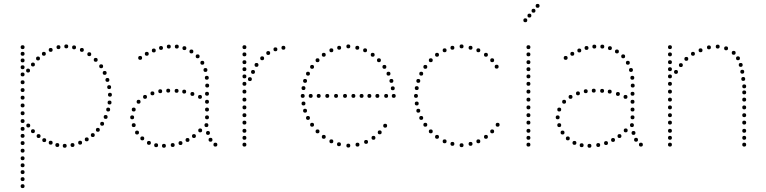

<svg xmlns="http://www.w3.org/2000/svg" viewBox="-20 -752 3929 985"><path d="M240 -486Q230 -486 230 -496Q230 -506 240 -506Q250 -506 250 -496Q250 -486 240 -486ZM280 -500Q270 -500 270 -510Q270 -520 280 -520Q290 -520 290 -510Q290 -500 280 -500ZM320 -504Q310 -504 310 -514Q310 -524 320 -524Q330 -524 330 -514Q330 -504 320 -504ZM360 -499Q350 -499 350 -509Q350 -519 360 -519Q370 -519 370 -509Q370 -499 360 -499ZM400 -486Q390 -486 390 -496Q390 -506 400 -506Q410 -506 410 -496Q410 -486 400 -486ZM205 -466Q195 -466 195 -476Q195 -486 205 -486Q215 -486 215 -476Q215 -466 205 -466ZM438 -464Q428 -464 428 -474Q428 -484 438 -484Q448 -484 448 -474Q448 -464 438 -464ZM175 -442Q165 -442 165 -452Q165 -462 175 -462Q185 -462 185 -452Q185 -442 175 -442ZM471 -435Q461 -435 461 -445Q461 -455 471 -455Q481 -455 481 -445Q481 -435 471 -435ZM517 -368Q507 -368 507 -378Q507 -388 517 -388Q527 -388 527 -378Q527 -368 517 -368ZM531 -332Q521 -332 521 -342Q521 -352 531 -352Q541 -352 541 -342Q541 -332 531 -332ZM544 -256Q534 -256 534 -266Q534 -276 544 -276Q554 -276 554 -266Q554 -256 544 -256ZM542 -216Q532 -216 532 -226Q532 -236 542 -236Q552 -236 552 -226Q552 -216 542 -216ZM535 -180Q525 -180 525 -190Q525 -200 535 -200Q545 -200 545 -190Q545 -180 535 -180ZM522 -142Q512 -142 512 -152Q512 -162 522 -162Q532 -162 532 -152Q532 -142 522 -142ZM504 -107Q494 -107 494 -117Q494 -127 504 -127Q514 -127 514 -117Q514 -107 504 -107ZM149 -69Q139 -69 139 -79Q139 -89 149 -89Q159 -89 159 -79Q159 -69 149 -69ZM482 -76Q472 -76 472 -86Q472 -96 482 -96Q492 -96 492 -86Q492 -76 482 -76ZM207 -23Q197 -23 197 -33Q197 -43 207 -43Q217 -43 217 -33Q217 -23 207 -23ZM240 -10Q230 -10 230 -20Q230 -30 240 -30Q250 -30 250 -20Q250 -10 240 -10ZM391 -10Q381 -10 381 -20Q381 -30 391 -30Q401 -30 401 -20Q401 -10 391 -10ZM425 -27Q415 -27 415 -37Q415 -47 425 -47Q435 -47 435 -37Q435 -27 425 -27ZM96 -241Q86 -241 86 -251Q86 -261 96 -261Q106 -261 106 -251Q106 -241 96 -241ZM96 -201Q86 -201 86 -211Q86 -221 96 -221Q106 -221 106 -211Q106 -201 96 -201ZM96 -161Q86 -161 86 -171Q86 -181 96 -181Q106 -181 106 -171Q106 -161 96 -161ZM96 -121Q86 -121 86 -131Q86 -141 96 -141Q106 -141 106 -131Q106 -121 96 -121ZM96 -81Q86 -81 86 -91Q86 -101 96 -101Q106 -101 106 -91Q106 -81 96 -81ZM96 -45Q86 -45 86 -55Q86 -65 96 -65Q106 -65 106 -55Q106 -45 96 -45ZM96 -8Q86 -8 86 -18Q86 -28 96 -28Q106 -28 106 -18Q106 -8 96 -8ZM96 177Q86 177 86 167Q86 157 96 157Q106 157 106 167Q106 177 96 177ZM96 213Q86 213 86 203Q86 193 96 193Q106 193 106 203Q106 213 96 213ZM96 -500Q86 -500 86 -510Q86 -520 96 -520Q106 -520 106 -510Q106 -500 96 -500ZM96 -397Q86 -397 86 -407Q86 -417 96 -417Q106 -417 106 -407Q106 -397 96 -397ZM96 -360Q86 -360 86 -370Q86 -380 96 -380Q106 -380 106 -370Q106 -360 96 -360ZM96 -320Q86 -320 86 -330Q86 -340 96 -340Q106 -340 106 -330Q106 -320 96 -320ZM96 -280Q86 -280 86 -290Q86 -300 96 -300Q106 -300 106 -290Q106 -280 96 -280ZM96 31Q86 31 86 21Q86 11 96 11Q106 11 106 21Q106 31 96 31ZM96 70Q86 70 86 60Q86 50 96 50Q106 50 106 60Q106 70 96 70ZM96 106Q86 106 86 96Q86 86 96 86Q106 86 106 96Q106 106 96 106ZM96 141Q86 141 86 131Q86 121 96 121Q106 121 106 131Q106 141 96 141ZM96 -432Q86 -432 86 -442Q86 -452 96 -452Q106 -452 106 -442Q106 -432 96 -432ZM499 -402Q489 -402 489 -412Q489 -422 499 -422Q509 -422 509 -412Q509 -402 499 -402ZM540 -295Q530 -295 530 -305Q530 -315 540 -315Q550 -315 550 -305Q550 -295 540 -295ZM149 -411Q139 -411 139 -421Q139 -431 149 -431Q159 -431 159 -421Q159 -411 149 -411ZM124 -380Q114 -380 114 -390Q114 -400 124 -400Q134 -400 134 -390Q134 -380 124 -380ZM125 -98Q115 -98 115 -108Q115 -118 125 -118Q135 -118 135 -108Q135 -98 125 -98ZM312 6Q302 6 302 -4Q302 -14 312 -14Q322 -14 322 -4Q322 6 312 6ZM274 2Q264 2 264 -8Q264 -18 274 -18Q284 -18 284 -8Q284 2 274 2ZM178 -44Q168 -44 168 -54Q168 -64 178 -64Q188 -64 188 -54Q188 -44 178 -44ZM352 2Q342 2 342 -8Q342 -18 352 -18Q362 -18 362 -8Q362 2 352 2ZM456 -49Q446 -49 446 -59Q446 -69 456 -69Q466 -69 466 -59Q466 -49 456 -49ZM96 -466Q86 -466 86 -476Q86 -486 96 -486Q106 -486 106 -476Q106 -466 96 -466Z M806 -496Q796 -496 796 -506Q796 -516 806 -516Q816 -516 816 -506Q816 -496 806 -496ZM846 -503Q836 -503 836 -513Q836 -523 846 -523Q856 -523 856 -513Q856 -503 846 -503ZM887 -503Q877 -503 877 -513Q877 -523 887 -523Q897 -523 897 -513Q897 -503 887 -503ZM926 -495Q916 -495 916 -505Q916 -515 926 -515Q936 -515 936 -505Q936 -495 926 -495ZM733 -466Q723 -466 723 -476Q723 -486 733 -486Q743 -486 743 -476Q743 -466 733 -466ZM962 -478Q952 -478 952 -488Q952 -498 962 -498Q972 -498 972 -488Q972 -478 962 -478ZM994 -453Q984 -453 984 -463Q984 -473 994 -473Q1004 -473 1004 -463Q1004 -453 994 -453ZM1018 -420Q1008 -420 1008 -430Q1008 -440 1018 -440Q1028 -440 1028 -430Q1028 -420 1018 -420ZM1034 -383Q1024 -383 1024 -393Q1024 -403 1034 -403Q1044 -403 1044 -393Q1044 -383 1034 -383ZM1041 -343Q1031 -343 1031 -353Q1031 -363 1041 -363Q1051 -363 1051 -353Q1051 -343 1041 -343ZM1043 -303Q1033 -303 1033 -313Q1033 -323 1043 -323Q1053 -323 1053 -313Q1053 -303 1043 -303ZM762 -263Q752 -263 752 -273Q752 -283 762 -283Q772 -283 772 -273Q772 -263 762 -263ZM802 -274Q792 -274 792 -284Q792 -294 802 -294Q812 -294 812 -284Q812 -274 802 -274ZM967 -260Q957 -260 957 -270Q957 -280 967 -280Q977 -280 977 -270Q977 -260 967 -260ZM1006 -245Q996 -245 996 -255Q996 -265 1006 -265Q1016 -265 1016 -255Q1016 -245 1006 -245ZM1042 -261Q1032 -261 1032 -271Q1032 -281 1042 -281Q1052 -281 1052 -271Q1052 -261 1042 -261ZM691 -220Q681 -220 681 -230Q681 -240 691 -240Q701 -240 701 -230Q701 -220 691 -220ZM1042 -220Q1032 -220 1032 -230Q1032 -240 1042 -240Q1052 -240 1052 -230Q1052 -220 1042 -220ZM666 -180Q656 -180 656 -190Q656 -200 666 -200Q676 -200 676 -190Q676 -180 666 -180ZM1042 -180Q1032 -180 1032 -190Q1032 -200 1042 -200Q1052 -200 1052 -190Q1052 -180 1042 -180ZM1042 -140Q1032 -140 1032 -150Q1032 -160 1042 -160Q1052 -160 1052 -150Q1052 -140 1042 -140ZM666 -100Q656 -100 656 -110Q656 -120 666 -120Q676 -120 676 -110Q676 -100 666 -100ZM1039 -100Q1029 -100 1029 -110Q1029 -120 1039 -120Q1049 -120 1049 -110Q1049 -100 1039 -100ZM683 -62Q673 -62 673 -72Q673 -82 683 -82Q693 -82 693 -72Q693 -62 683 -62ZM1007 -73Q997 -73 997 -83Q997 -93 1007 -93Q1017 -93 1017 -83Q1017 -73 1007 -73ZM1047 -60Q1037 -60 1037 -70Q1037 -80 1047 -80Q1057 -80 1057 -70Q1057 -60 1047 -60ZM710 -32Q700 -32 700 -42Q700 -52 710 -52Q720 -52 720 -42Q720 -32 710 -32ZM942 -24Q932 -24 932 -34Q932 -44 942 -44Q952 -44 952 -34Q952 -24 942 -24ZM975 -44Q965 -44 965 -54Q965 -64 975 -64Q985 -64 985 -54Q985 -44 975 -44ZM1060 -25Q1050 -25 1050 -35Q1050 -45 1060 -45Q1070 -45 1070 -35Q1070 -25 1060 -25ZM769 -483Q759 -483 759 -493Q759 -503 769 -503Q779 -503 779 -493Q779 -483 769 -483ZM699 -445Q689 -445 689 -455Q689 -465 699 -465Q709 -465 709 -455Q709 -445 699 -445ZM1085 0Q1075 0 1075 -10Q1075 -20 1085 -20Q1095 -20 1095 -10Q1095 0 1085 0ZM658 -140Q648 -140 648 -150Q648 -160 658 -160Q668 -160 668 -150Q668 -140 658 -140ZM925 -272Q915 -272 915 -282Q915 -292 925 -292Q935 -292 935 -282Q935 -272 925 -272ZM886 -276Q876 -276 876 -286Q876 -296 886 -296Q896 -296 896 -286Q896 -276 886 -276ZM843 -277Q833 -277 833 -287Q833 -297 843 -297Q853 -297 853 -287Q853 -277 843 -277ZM724 -245Q714 -245 714 -255Q714 -265 724 -265Q734 -265 734 -255Q734 -245 724 -245ZM744 -9Q734 -9 734 -19Q734 -29 744 -29Q754 -29 754 -19Q754 -9 744 -9ZM781 3Q771 3 771 -7Q771 -17 781 -17Q791 -17 791 -7Q791 3 781 3ZM821 6Q811 6 811 -4Q811 -14 821 -14Q831 -14 831 -4Q831 6 821 6ZM866 2Q856 2 856 -8Q856 -18 866 -18Q876 -18 876 -8Q876 2 866 2ZM906 -8Q896 -8 896 -18Q896 -28 906 -28Q916 -28 916 -18Q916 -8 906 -8Z M1234 -231Q1224 -231 1224 -241Q1224 -251 1234 -251Q1244 -251 1244 -241Q1244 -231 1234 -231ZM1234 -191Q1224 -191 1224 -201Q1224 -211 1234 -211Q1244 -211 1244 -201Q1244 -191 1234 -191ZM1234 -151Q1224 -151 1224 -161Q1224 -171 1234 -171Q1244 -171 1244 -161Q1244 -151 1234 -151ZM1234 -113Q1224 -113 1224 -123Q1224 -133 1234 -133Q1244 -133 1244 -123Q1244 -113 1234 -113ZM1234 -71Q1224 -71 1224 -81Q1224 -91 1234 -91Q1244 -91 1244 -81Q1244 -71 1234 -71ZM1234 -35Q1224 -35 1224 -45Q1224 -55 1234 -55Q1244 -55 1244 -45Q1244 -35 1234 -35ZM1234 0Q1224 0 1224 -10Q1224 -20 1234 -20Q1244 -20 1244 -10Q1244 0 1234 0ZM1234 -500Q1224 -500 1224 -510Q1224 -520 1234 -520Q1244 -520 1244 -510Q1244 -500 1234 -500ZM1234 -387Q1224 -387 1224 -397Q1224 -407 1234 -407Q1244 -407 1244 -397Q1244 -387 1234 -387ZM1234 -350Q1224 -350 1224 -360Q1224 -370 1234 -370Q1244 -370 1244 -360Q1244 -350 1234 -350ZM1234 -312Q1224 -312 1224 -322Q1224 -332 1234 -332Q1244 -332 1244 -322Q1244 -312 1234 -312ZM1234 -272Q1224 -272 1224 -282Q1224 -292 1234 -292Q1244 -292 1244 -282Q1244 -272 1234 -272ZM1234 -423Q1224 -423 1224 -433Q1224 -443 1234 -443Q1244 -443 1244 -433Q1244 -423 1234 -423ZM1234 -463Q1224 -463 1224 -473Q1224 -483 1234 -483Q1244 -483 1244 -473Q1244 -463 1234 -463ZM1434 -497Q1424 -497 1424 -507Q1424 -517 1434 -517Q1444 -517 1444 -507Q1444 -497 1434 -497ZM1393 -489Q1383 -489 1383 -499Q1383 -509 1393 -509Q1403 -509 1403 -499Q1403 -489 1393 -489ZM1356 -470Q1346 -470 1346 -480Q1346 -490 1356 -490Q1366 -490 1366 -480Q1366 -470 1356 -470ZM1325 -443Q1315 -443 1315 -453Q1315 -463 1325 -463Q1335 -463 1335 -453Q1335 -443 1325 -443ZM1296 -409Q1286 -409 1286 -419Q1286 -429 1296 -429Q1306 -429 1306 -419Q1306 -409 1296 -409ZM1278 -373Q1268 -373 1268 -383Q1268 -393 1278 -393Q1288 -393 1288 -383Q1288 -373 1278 -373ZM1262 -336Q1252 -336 1252 -346Q1252 -356 1262 -356Q1272 -356 1272 -346Q1272 -336 1262 -336Z M1767 -504Q1757 -504 1757 -514Q1757 -524 1767 -524Q1777 -524 1777 -514Q1777 -504 1767 -504ZM1813 -497Q1803 -497 1803 -507Q1803 -517 1813 -517Q1823 -517 1823 -507Q1823 -497 1813 -497ZM1853 -484Q1843 -484 1843 -494Q1843 -504 1853 -504Q1863 -504 1863 -494Q1863 -484 1853 -484ZM1892 -461Q1882 -461 1882 -471Q1882 -481 1892 -481Q1902 -481 1902 -471Q1902 -461 1892 -461ZM1924 -433Q1914 -433 1914 -443Q1914 -453 1924 -453Q1934 -453 1934 -443Q1934 -433 1924 -433ZM1973 -364Q1963 -364 1963 -374Q1963 -384 1973 -384Q1983 -384 1983 -374Q1983 -364 1973 -364ZM1988 -327Q1978 -327 1978 -337Q1978 -347 1988 -347Q1998 -347 1998 -337Q1998 -327 1988 -327ZM2000 -250Q1990 -250 1990 -260Q1990 -270 2000 -270Q2010 -270 2010 -260Q2010 -250 2000 -250ZM1952 -399Q1942 -399 1942 -409Q1942 -419 1952 -419Q1962 -419 1962 -409Q1962 -399 1952 -399ZM1995 -289Q1985 -289 1985 -299Q1985 -309 1995 -309Q2005 -309 2005 -299Q2005 -289 1995 -289ZM1720 -497Q1710 -497 1710 -507Q1710 -517 1720 -517Q1730 -517 1730 -507Q1730 -497 1720 -497ZM1680 -484Q1670 -484 1670 -494Q1670 -504 1680 -504Q1690 -504 1690 -494Q1690 -484 1680 -484ZM1641 -461Q1631 -461 1631 -471Q1631 -481 1641 -481Q1651 -481 1651 -471Q1651 -461 1641 -461ZM1609 -433Q1599 -433 1599 -443Q1599 -453 1609 -453Q1619 -453 1619 -443Q1619 -433 1609 -433ZM1560 -364Q1550 -364 1550 -374Q1550 -384 1560 -384Q1570 -384 1570 -374Q1570 -364 1560 -364ZM1545 -327Q1535 -327 1535 -337Q1535 -347 1545 -347Q1555 -347 1555 -337Q1555 -327 1545 -327ZM1533 -250Q1523 -250 1523 -260Q1523 -270 1533 -270Q1543 -270 1543 -260Q1543 -250 1533 -250ZM1581 -399Q1571 -399 1571 -409Q1571 -419 1581 -419Q1591 -419 1591 -409Q1591 -399 1581 -399ZM1537 -290Q1527 -290 1527 -300Q1527 -310 1537 -310Q1547 -310 1547 -300Q1547 -290 1537 -290ZM1767 -15Q1777 -15 1777 -5Q1777 5 1767 5Q1757 5 1757 -5Q1757 -15 1767 -15ZM1814 -20Q1824 -20 1824 -10Q1824 0 1814 0Q1804 0 1804 -10Q1804 -20 1814 -20ZM1858 -34Q1868 -34 1868 -24Q1868 -14 1858 -14Q1848 -14 1848 -24Q1848 -34 1858 -34ZM1896 -55Q1906 -55 1906 -45Q1906 -35 1896 -35Q1886 -35 1886 -45Q1886 -55 1896 -55ZM1928 -83Q1938 -83 1938 -73Q1938 -63 1928 -63Q1918 -63 1918 -73Q1918 -83 1928 -83ZM1956 -117Q1966 -117 1966 -107Q1966 -97 1956 -97Q1946 -97 1946 -107Q1946 -117 1956 -117ZM1719 -22Q1729 -22 1729 -12Q1729 -2 1719 -2Q1709 -2 1709 -12Q1709 -22 1719 -22ZM1680 -37Q1690 -37 1690 -27Q1690 -17 1680 -17Q1670 -17 1670 -27Q1670 -37 1680 -37ZM1641 -60Q1651 -60 1651 -50Q1651 -40 1641 -40Q1631 -40 1631 -50Q1631 -60 1641 -60ZM1609 -88Q1619 -88 1619 -78Q1619 -68 1609 -68Q1599 -68 1599 -78Q1599 -88 1609 -88ZM1560 -157Q1570 -157 1570 -147Q1570 -137 1560 -137Q1550 -137 1550 -147Q1550 -157 1560 -157ZM1545 -194Q1555 -194 1555 -184Q1555 -174 1545 -174Q1535 -174 1535 -184Q1535 -194 1545 -194ZM1581 -122Q1591 -122 1591 -112Q1591 -102 1581 -102Q1571 -102 1571 -112Q1571 -122 1581 -122ZM1537 -231Q1547 -231 1547 -221Q1547 -211 1537 -211Q1527 -211 1527 -221Q1527 -231 1537 -231ZM1961 -250Q1951 -250 1951 -260Q1951 -270 1961 -270Q1971 -270 1971 -260Q1971 -250 1961 -250ZM1916 -250Q1906 -250 1906 -260Q1906 -270 1916 -270Q1926 -270 1926 -260Q1926 -250 1916 -250ZM1875 -250Q1865 -250 1865 -260Q1865 -270 1875 -270Q1885 -270 1885 -260Q1885 -250 1875 -250ZM1835 -250Q1825 -250 1825 -260Q1825 -270 1835 -270Q1845 -270 1845 -260Q1845 -250 1835 -250ZM1793 -250Q1783 -250 1783 -260Q1783 -270 1793 -270Q1803 -270 1803 -260Q1803 -250 1793 -250ZM1750 -250Q1740 -250 1740 -260Q1740 -270 1750 -270Q1760 -270 1760 -260Q1760 -250 1750 -250ZM1704 -250Q1694 -250 1694 -260Q1694 -270 1704 -270Q1714 -270 1714 -260Q1714 -250 1704 -250ZM1659 -250Q1649 -250 1649 -260Q1649 -270 1659 -270Q1669 -270 1669 -260Q1669 -250 1659 -250ZM1615 -250Q1605 -250 1605 -260Q1605 -270 1615 -270Q1625 -270 1625 -260Q1625 -250 1615 -250ZM1574 -250Q1564 -250 1564 -260Q1564 -270 1574 -270Q1584 -270 1584 -260Q1584 -250 1574 -250Z M2348 -504Q2338 -504 2338 -514Q2338 -524 2348 -524Q2358 -524 2358 -514Q2358 -504 2348 -504ZM2394 -497Q2384 -497 2384 -507Q2384 -517 2394 -517Q2404 -517 2404 -507Q2404 -497 2394 -497ZM2434 -484Q2424 -484 2424 -494Q2424 -504 2434 -504Q2444 -504 2444 -494Q2444 -484 2434 -484ZM2473 -461Q2463 -461 2463 -471Q2463 -481 2473 -481Q2483 -481 2483 -471Q2483 -461 2473 -461ZM2505 -433Q2495 -433 2495 -443Q2495 -453 2505 -453Q2515 -453 2515 -443Q2515 -433 2505 -433ZM2528 -400Q2518 -400 2518 -410Q2518 -420 2528 -420Q2538 -420 2538 -410Q2538 -400 2528 -400ZM2301 -497Q2291 -497 2291 -507Q2291 -517 2301 -517Q2311 -517 2311 -507Q2311 -497 2301 -497ZM2261 -484Q2251 -484 2251 -494Q2251 -504 2261 -504Q2271 -504 2271 -494Q2271 -484 2261 -484ZM2222 -461Q2212 -461 2212 -471Q2212 -481 2222 -481Q2232 -481 2232 -471Q2232 -461 2222 -461ZM2190 -433Q2180 -433 2180 -443Q2180 -453 2190 -453Q2200 -453 2200 -443Q2200 -433 2190 -433ZM2141 -364Q2131 -364 2131 -374Q2131 -384 2141 -384Q2151 -384 2151 -374Q2151 -364 2141 -364ZM2126 -327Q2116 -327 2116 -337Q2116 -347 2126 -347Q2136 -347 2136 -337Q2136 -327 2126 -327ZM2114 -250Q2104 -250 2104 -260Q2104 -270 2114 -270Q2124 -270 2124 -260Q2124 -250 2114 -250ZM2162 -399Q2152 -399 2152 -409Q2152 -419 2162 -419Q2172 -419 2172 -409Q2172 -399 2162 -399ZM2118 -290Q2108 -290 2108 -300Q2108 -310 2118 -310Q2128 -310 2128 -300Q2128 -290 2118 -290ZM2348 -17Q2358 -17 2358 -7Q2358 3 2348 3Q2338 3 2338 -7Q2338 -17 2348 -17ZM2394 -24Q2404 -24 2404 -14Q2404 -4 2394 -4Q2384 -4 2384 -14Q2384 -24 2394 -24ZM2434 -37Q2444 -37 2444 -27Q2444 -17 2434 -17Q2424 -17 2424 -27Q2424 -37 2434 -37ZM2473 -60Q2483 -60 2483 -50Q2483 -40 2473 -40Q2463 -40 2463 -50Q2463 -60 2473 -60ZM2505 -88Q2515 -88 2515 -78Q2515 -68 2505 -68Q2495 -68 2495 -78Q2495 -88 2505 -88ZM2533 -122Q2543 -122 2543 -112Q2543 -102 2533 -102Q2523 -102 2523 -112Q2523 -122 2533 -122ZM2301 -24Q2311 -24 2311 -14Q2311 -4 2301 -4Q2291 -4 2291 -14Q2291 -24 2301 -24ZM2261 -37Q2271 -37 2271 -27Q2271 -17 2261 -17Q2251 -17 2251 -27Q2251 -37 2261 -37ZM2222 -60Q2232 -60 2232 -50Q2232 -40 2222 -40Q2212 -40 2212 -50Q2212 -60 2222 -60ZM2190 -88Q2200 -88 2200 -78Q2200 -68 2190 -68Q2180 -68 2180 -78Q2180 -88 2190 -88ZM2141 -157Q2151 -157 2151 -147Q2151 -137 2141 -137Q2131 -137 2131 -147Q2131 -157 2141 -157ZM2126 -194Q2136 -194 2136 -184Q2136 -174 2126 -174Q2116 -174 2116 -184Q2116 -194 2126 -194ZM2162 -122Q2172 -122 2172 -112Q2172 -102 2162 -102Q2152 -102 2152 -112Q2152 -122 2162 -122ZM2118 -231Q2128 -231 2128 -221Q2128 -211 2118 -211Q2108 -211 2108 -221Q2108 -231 2118 -231Z M2675 -638Q2665 -638 2665 -648Q2665 -658 2675 -658Q2685 -658 2685 -648Q2685 -638 2675 -638ZM2696 -662Q2686 -662 2686 -672Q2686 -682 2696 -682Q2706 -682 2706 -672Q2706 -662 2696 -662ZM2717 -687Q2707 -687 2707 -697Q2707 -707 2717 -707Q2727 -707 2727 -697Q2727 -687 2717 -687ZM2738 -712Q2728 -712 2728 -722Q2728 -732 2738 -732Q2748 -732 2748 -722Q2748 -712 2738 -712ZM2691 -231Q2681 -231 2681 -241Q2681 -251 2691 -251Q2701 -251 2701 -241Q2701 -231 2691 -231ZM2691 -191Q2681 -191 2681 -201Q2681 -211 2691 -211Q2701 -211 2701 -201Q2701 -191 2691 -191ZM2691 -151Q2681 -151 2681 -161Q2681 -171 2691 -171Q2701 -171 2701 -161Q2701 -151 2691 -151ZM2691 -113Q2681 -113 2681 -123Q2681 -133 2691 -133Q2701 -133 2701 -123Q2701 -113 2691 -113ZM2691 -71Q2681 -71 2681 -81Q2681 -91 2691 -91Q2701 -91 2701 -81Q2701 -71 2691 -71ZM2691 -35Q2681 -35 2681 -45Q2681 -55 2691 -55Q2701 -55 2701 -45Q2701 -35 2691 -35ZM2691 0Q2681 0 2681 -10Q2681 -20 2691 -20Q2701 -20 2701 -10Q2701 0 2691 0ZM2691 -500Q2681 -500 2681 -510Q2681 -520 2691 -520Q2701 -520 2701 -510Q2701 -500 2691 -500ZM2691 -387Q2681 -387 2681 -397Q2681 -407 2691 -407Q2701 -407 2701 -397Q2701 -387 2691 -387ZM2691 -350Q2681 -350 2681 -360Q2681 -370 2691 -370Q2701 -370 2701 -360Q2701 -350 2691 -350ZM2691 -312Q2681 -312 2681 -322Q2681 -332 2691 -332Q2701 -332 2701 -322Q2701 -312 2691 -312ZM2691 -272Q2681 -272 2681 -282Q2681 -292 2691 -292Q2701 -292 2701 -282Q2701 -272 2691 -272ZM2691 -423Q2681 -423 2681 -433Q2681 -443 2691 -443Q2701 -443 2701 -433Q2701 -423 2691 -423ZM2691 -463Q2681 -463 2681 -473Q2681 -483 2691 -483Q2701 -483 2701 -473Q2701 -463 2691 -463Z M2989 -496Q2979 -496 2979 -506Q2979 -516 2989 -516Q2999 -516 2999 -506Q2999 -496 2989 -496ZM3029 -503Q3019 -503 3019 -513Q3019 -523 3029 -523Q3039 -523 3039 -513Q3039 -503 3029 -503ZM3070 -503Q3060 -503 3060 -513Q3060 -523 3070 -523Q3080 -523 3080 -513Q3080 -503 3070 -503ZM3109 -495Q3099 -495 3099 -505Q3099 -515 3109 -515Q3119 -515 3119 -505Q3119 -495 3109 -495ZM2916 -466Q2906 -466 2906 -476Q2906 -486 2916 -486Q2926 -486 2926 -476Q2926 -466 2916 -466ZM3145 -478Q3135 -478 3135 -488Q3135 -498 3145 -498Q3155 -498 3155 -488Q3155 -478 3145 -478ZM3177 -453Q3167 -453 3167 -463Q3167 -473 3177 -473Q3187 -473 3187 -463Q3187 -453 3177 -453ZM3201 -420Q3191 -420 3191 -430Q3191 -440 3201 -440Q3211 -440 3211 -430Q3211 -420 3201 -420ZM3217 -383Q3207 -383 3207 -393Q3207 -403 3217 -403Q3227 -403 3227 -393Q3227 -383 3217 -383ZM3224 -343Q3214 -343 3214 -353Q3214 -363 3224 -363Q3234 -363 3234 -353Q3234 -343 3224 -343ZM3226 -303Q3216 -303 3216 -313Q3216 -323 3226 -323Q3236 -323 3236 -313Q3236 -303 3226 -303ZM2945 -263Q2935 -263 2935 -273Q2935 -283 2945 -283Q2955 -283 2955 -273Q2955 -263 2945 -263ZM2985 -274Q2975 -274 2975 -284Q2975 -294 2985 -294Q2995 -294 2995 -284Q2995 -274 2985 -274ZM3150 -260Q3140 -260 3140 -270Q3140 -280 3150 -280Q3160 -280 3160 -270Q3160 -260 3150 -260ZM3189 -245Q3179 -245 3179 -255Q3179 -265 3189 -265Q3199 -265 3199 -255Q3199 -245 3189 -245ZM3225 -261Q3215 -261 3215 -271Q3215 -281 3225 -281Q3235 -281 3235 -271Q3235 -261 3225 -261ZM2874 -220Q2864 -220 2864 -230Q2864 -240 2874 -240Q2884 -240 2884 -230Q2884 -220 2874 -220ZM3225 -220Q3215 -220 3215 -230Q3215 -240 3225 -240Q3235 -240 3235 -230Q3235 -220 3225 -220ZM2849 -180Q2839 -180 2839 -190Q2839 -200 2849 -200Q2859 -200 2859 -190Q2859 -180 2849 -180ZM3225 -180Q3215 -180 3215 -190Q3215 -200 3225 -200Q3235 -200 3235 -190Q3235 -180 3225 -180ZM3225 -140Q3215 -140 3215 -150Q3215 -160 3225 -160Q3235 -160 3235 -150Q3235 -140 3225 -140ZM2849 -100Q2839 -100 2839 -110Q2839 -120 2849 -120Q2859 -120 2859 -110Q2859 -100 2849 -100ZM3222 -100Q3212 -100 3212 -110Q3212 -120 3222 -120Q3232 -120 3232 -110Q3232 -100 3222 -100ZM2866 -62Q2856 -62 2856 -72Q2856 -82 2866 -82Q2876 -82 2876 -72Q2876 -62 2866 -62ZM3190 -73Q3180 -73 3180 -83Q3180 -93 3190 -93Q3200 -93 3200 -83Q3200 -73 3190 -73ZM3230 -60Q3220 -60 3220 -70Q3220 -80 3230 -80Q3240 -80 3240 -70Q3240 -60 3230 -60ZM2893 -32Q2883 -32 2883 -42Q2883 -52 2893 -52Q2903 -52 2903 -42Q2903 -32 2893 -32ZM3125 -24Q3115 -24 3115 -34Q3115 -44 3125 -44Q3135 -44 3135 -34Q3135 -24 3125 -24ZM3158 -44Q3148 -44 3148 -54Q3148 -64 3158 -64Q3168 -64 3168 -54Q3168 -44 3158 -44ZM3243 -25Q3233 -25 3233 -35Q3233 -45 3243 -45Q3253 -45 3253 -35Q3253 -25 3243 -25ZM2952 -483Q2942 -483 2942 -493Q2942 -503 2952 -503Q2962 -503 2962 -493Q2962 -483 2952 -483ZM2882 -445Q2872 -445 2872 -455Q2872 -465 2882 -465Q2892 -465 2892 -455Q2892 -445 2882 -445ZM3268 0Q3258 0 3258 -10Q3258 -20 3268 -20Q3278 -20 3278 -10Q3278 0 3268 0ZM2841 -140Q2831 -140 2831 -150Q2831 -160 2841 -160Q2851 -160 2851 -150Q2851 -140 2841 -140ZM3108 -272Q3098 -272 3098 -282Q3098 -292 3108 -292Q3118 -292 3118 -282Q3118 -272 3108 -272ZM3069 -276Q3059 -276 3059 -286Q3059 -296 3069 -296Q3079 -296 3079 -286Q3079 -276 3069 -276ZM3026 -277Q3016 -277 3016 -287Q3016 -297 3026 -297Q3036 -297 3036 -287Q3036 -277 3026 -277ZM2907 -245Q2897 -245 2897 -255Q2897 -265 2907 -265Q2917 -265 2917 -255Q2917 -245 2907 -245ZM2927 -9Q2917 -9 2917 -19Q2917 -29 2927 -29Q2937 -29 2937 -19Q2937 -9 2927 -9ZM2964 3Q2954 3 2954 -7Q2954 -17 2964 -17Q2974 -17 2974 -7Q2974 3 2964 3ZM3004 6Q2994 6 2994 -4Q2994 -14 3004 -14Q3014 -14 3014 -4Q3014 6 3004 6ZM3049 2Q3039 2 3039 -8Q3039 -18 3049 -18Q3059 -18 3059 -8Q3059 2 3049 2ZM3089 -8Q3079 -8 3079 -18Q3079 -28 3089 -28Q3099 -28 3099 -18Q3099 -8 3089 -8Z M3417 -231Q3407 -231 3407 -241Q3407 -251 3417 -251Q3427 -251 3427 -241Q3427 -231 3417 -231ZM3417 -191Q3407 -191 3407 -201Q3407 -211 3417 -211Q3427 -211 3427 -201Q3427 -191 3417 -191ZM3417 -151Q3407 -151 3407 -161Q3407 -171 3417 -171Q3427 -171 3427 -161Q3427 -151 3417 -151ZM3417 -113Q3407 -113 3407 -123Q3407 -133 3417 -133Q3427 -133 3427 -123Q3427 -113 3417 -113ZM3417 -71Q3407 -71 3407 -81Q3407 -91 3417 -91Q3427 -91 3427 -81Q3427 -71 3417 -71ZM3417 -35Q3407 -35 3407 -45Q3407 -55 3417 -55Q3427 -55 3427 -45Q3427 -35 3417 -35ZM3417 0Q3407 0 3407 -10Q3407 -20 3417 -20Q3427 -20 3427 -10Q3427 0 3417 0ZM3417 -500Q3407 -500 3407 -510Q3407 -520 3417 -520Q3427 -520 3427 -510Q3427 -500 3417 -500ZM3417 -387Q3407 -387 3407 -397Q3407 -407 3417 -407Q3427 -407 3427 -397Q3427 -387 3417 -387ZM3417 -350Q3407 -350 3407 -360Q3407 -370 3417 -370Q3427 -370 3427 -360Q3427 -350 3417 -350ZM3417 -312Q3407 -312 3407 -322Q3407 -332 3417 -332Q3427 -332 3427 -322Q3427 -312 3417 -312ZM3417 -272Q3407 -272 3407 -282Q3407 -292 3417 -292Q3427 -292 3427 -282Q3427 -272 3417 -272ZM3417 -423Q3407 -423 3407 -433Q3407 -443 3417 -443Q3427 -443 3427 -433Q3427 -423 3417 -423ZM3417 -463Q3407 -463 3407 -473Q3407 -483 3417 -483Q3427 -483 3427 -473Q3427 -463 3417 -463ZM3798 -231Q3788 -231 3788 -241Q3788 -251 3798 -251Q3808 -251 3808 -241Q3808 -231 3798 -231ZM3798 -191Q3788 -191 3788 -201Q3788 -211 3798 -211Q3808 -211 3808 -201Q3808 -191 3798 -191ZM3798 -151Q3788 -151 3788 -161Q3788 -171 3798 -171Q3808 -171 3808 -161Q3808 -151 3798 -151ZM3798 -113Q3788 -113 3788 -123Q3788 -133 3798 -133Q3808 -133 3808 -123Q3808 -113 3798 -113ZM3798 -71Q3788 -71 3788 -81Q3788 -91 3798 -91Q3808 -91 3808 -81Q3808 -71 3798 -71ZM3798 -35Q3788 -35 3788 -45Q3788 -55 3798 -55Q3808 -55 3808 -45Q3808 -35 3798 -35ZM3798 0Q3788 0 3788 -10Q3788 -20 3798 -20Q3808 -20 3808 -10Q3808 0 3798 0ZM3617 -499Q3607 -499 3607 -509Q3607 -519 3617 -519Q3627 -519 3627 -509Q3627 -499 3617 -499ZM3662 -503Q3652 -503 3652 -513Q3652 -523 3662 -523Q3672 -523 3672 -513Q3672 -503 3662 -503ZM3705 -494Q3695 -494 3695 -504Q3695 -514 3705 -514Q3715 -514 3715 -504Q3715 -494 3705 -494ZM3744 -471Q3734 -471 3734 -481Q3734 -491 3744 -491Q3754 -491 3754 -481Q3754 -471 3744 -471ZM3766 -443Q3756 -443 3756 -453Q3756 -463 3766 -463Q3776 -463 3776 -453Q3776 -443 3766 -443ZM3788 -374Q3778 -374 3778 -384Q3778 -394 3788 -394Q3798 -394 3798 -384Q3798 -374 3788 -374ZM3793 -337Q3783 -337 3783 -347Q3783 -357 3793 -357Q3803 -357 3803 -347Q3803 -337 3793 -337ZM3780 -409Q3770 -409 3770 -419Q3770 -429 3780 -429Q3790 -429 3790 -419Q3790 -409 3780 -409ZM3798 -299Q3788 -299 3788 -309Q3788 -319 3798 -319Q3808 -319 3808 -309Q3808 -299 3798 -299ZM3574 -484Q3564 -484 3564 -494Q3564 -504 3574 -504Q3584 -504 3584 -494Q3584 -484 3574 -484ZM3798 -268Q3788 -268 3788 -278Q3788 -288 3798 -288Q3808 -288 3808 -278Q3808 -268 3798 -268ZM3535 -466Q3525 -466 3525 -476Q3525 -486 3535 -486Q3545 -486 3545 -476Q3545 -466 3535 -466ZM3501 -440Q3491 -440 3491 -450Q3491 -460 3501 -460Q3511 -460 3511 -450Q3511 -440 3501 -440ZM3473 -408Q3463 -408 3463 -418Q3463 -428 3473 -428Q3483 -428 3483 -418Q3483 -408 3473 -408ZM3448 -373Q3438 -373 3438 -383Q3438 -393 3448 -393Q3458 -393 3458 -383Q3458 -373 3448 -373Z"/></svg>

Font: Raleway Dots
Style: Regular
Weight: 400
Designer: Matt McInerney, Pablo Impallari, Rodrigo Fuenzalida, Brenda Gallo
Foundry: Matt McInerney, Pablo Impallari, Rodrigo Fuenzalida, Brenda Gallo
Version: Version 1.000